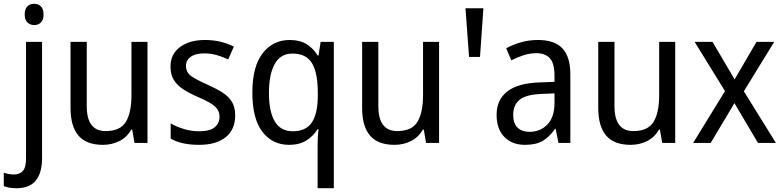

<svg xmlns="http://www.w3.org/2000/svg" viewBox="-60 -758 4150 1018"><path d="M71 -681Q71 -710 85 -724Q99 -738 122 -738Q143 -738 157 -724Q171 -710 171 -681Q171 -653 157 -639Q143 -625 122 -625Q100 -625 85.5 -639Q71 -653 71 -681ZM27 240Q6 240 -10.5 237Q-27 234 -40 229V158Q-27 162 -13.5 164.5Q0 167 15 167Q44 167 61 148.5Q78 130 78 83V-536H163V81Q163 158 130 199Q97 240 27 240Z M722 -536V0H653L641 -71H636Q613 -30 573 -10Q533 10 486 10Q398 10 356 -39Q314 -88 314 -186V-536H400V-195Q400 -63 500 -63Q577 -63 607 -111.5Q637 -160 637 -255V-536Z M1187 -147Q1187 -70 1136 -30Q1085 10 996 10Q947 10 910 1.5Q873 -7 845 -23V-104Q873 -87 913.5 -74.5Q954 -62 996 -62Q1052 -62 1078 -83Q1104 -104 1104 -140Q1104 -171 1080.5 -193Q1057 -215 991 -243Q945 -263 912.5 -284Q880 -305 862 -333.5Q844 -362 844 -405Q844 -471 894.5 -508.5Q945 -546 1027 -546Q1070 -546 1108 -537Q1146 -528 1180 -511L1150 -443Q1121 -457 1089 -466Q1057 -475 1023 -475Q977 -475 951.5 -457Q926 -439 926 -409Q926 -375 952.5 -355.5Q979 -336 1045 -307Q1089 -287 1121 -266.5Q1153 -246 1170 -217.5Q1187 -189 1187 -147Z M1624 14Q1624 -4 1625 -27.5Q1626 -51 1629 -73H1624Q1601 -36 1564 -13Q1527 10 1473 10Q1384 10 1331 -59.5Q1278 -129 1278 -267Q1278 -405 1332.5 -475.5Q1387 -546 1476 -546Q1530 -546 1565.5 -524Q1601 -502 1624 -464H1629L1640 -536H1710V240H1624ZM1492 -62Q1562 -62 1593 -108Q1624 -154 1625 -247V-267Q1625 -371 1594.5 -422.5Q1564 -474 1490 -474Q1427 -474 1396.5 -418.5Q1366 -363 1366 -265Q1366 -166 1397 -114Q1428 -62 1492 -62Z M2268 -536V0H2199L2187 -71H2182Q2159 -30 2119 -10Q2079 10 2032 10Q1944 10 1902 -39Q1860 -88 1860 -186V-536H1946V-195Q1946 -63 2046 -63Q2123 -63 2153 -111.5Q2183 -160 2183 -255V-536Z M2503 -714 2485 -456H2427L2408 -714Z M2792 -546Q2881 -546 2922.5 -501Q2964 -456 2964 -364V0H2901L2886 -75H2883Q2853 -32 2817.5 -11Q2782 10 2724 10Q2655 10 2614 -32Q2573 -74 2573 -149Q2573 -229 2629.5 -273Q2686 -317 2800 -321L2880 -324V-357Q2880 -422 2855.5 -449Q2831 -476 2784 -476Q2749 -476 2715.5 -465Q2682 -454 2651 -438L2624 -502Q2658 -521 2701 -533.5Q2744 -546 2792 -546ZM2812 -260Q2729 -257 2695 -229Q2661 -201 2661 -149Q2661 -103 2684.5 -81Q2708 -59 2747 -59Q2805 -59 2842.5 -98Q2880 -137 2880 -213V-263Z M3520 -536V0H3451L3439 -71H3434Q3411 -30 3371 -10Q3331 10 3284 10Q3196 10 3154 -39Q3112 -88 3112 -186V-536H3198V-195Q3198 -63 3298 -63Q3375 -63 3405 -111.5Q3435 -160 3435 -255V-536Z M3784 -275 3623 -536H3718L3835 -337L3951 -536H4045L3884 -274L4054 0H3959L3834 -211L3708 0H3615Z"/></svg>

Font: Noto Sans Hebrew SemiCondensed
Style: Regular
Weight: 400
Width: 4
Designer: Monotype Design Team
Foundry: Monotype Imaging Inc.
Version: Version 2.004; ttfautohint (v1.8.4.7-5d5b)